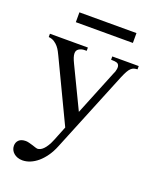

<svg xmlns="http://www.w3.org/2000/svg" viewBox="-151 -690 802 993"><g transform="rotate(20 250.0 -194.0)"><path d="M494.6 -429.2Q483.9 -428.7 475.6 -426.3Q467.3 -423.8 459.7 -416.7Q452.1 -409.7 444.8 -396.7Q437.5 -383.8 428.2 -361.8L246.1 84.5Q233.4 116.2 216.1 140.9Q198.7 165.5 179 182.4Q159.2 199.2 137.7 208Q116.2 216.8 95.2 216.8Q80.6 216.8 68.4 212.4Q56.2 208 47.4 200.4Q38.6 192.9 33.7 182.6Q28.8 172.4 28.8 160.6Q28.8 141.1 41.5 128.9Q54.2 116.7 79.1 116.7Q86.9 116.7 97.4 119.4Q107.9 122.1 118.2 125.2Q128.4 128.4 136.2 131.1Q144 133.8 147 133.8Q154.8 133.8 163.1 130.1Q171.4 126.5 179.9 117.9Q188.5 109.4 197.3 95.2Q206.1 81.1 214.8 59.6L246.1 -18.6L85.4 -355.5Q81.1 -364.3 75 -376.2Q68.8 -388.2 59.6 -399.4Q50.3 -410.6 37.1 -419.2Q23.9 -427.7 5.9 -429.2V-447.3H214.8V-429.2H204.1Q186 -429.2 172.9 -420.9Q159.7 -412.6 159.7 -396.5Q159.7 -386.2 163.8 -373.5Q168 -360.8 176.3 -343.8L284.7 -118.7L384.8 -365.7Q392.1 -379.4 394.3 -394.8Q396.5 -410.2 390.6 -418.5Q389.2 -420.4 387.2 -422.4Q385.3 -424.3 380.9 -425.8Q376.5 -427.2 368.9 -428.2Q361.3 -429.2 349.1 -429.2V-447.3H494.6ZM111.3 -549.3V-603.5H425.3V-549.3Z"/></g></svg>

Font: Doulos SIL Am
Style: Regular
Weight: 400
Designer: Walt Agee, Victor Gaultney, Peter Martin, Debbi Hosken, Becca Hirsbrunner
Foundry: SIL International
Version: Version 5.000